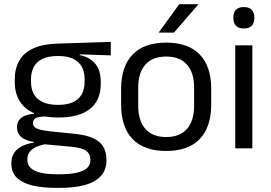

<svg xmlns="http://www.w3.org/2000/svg" viewBox="-20 -703 1284 910"><path d="M256 -146Q156.5 -146 103.2 -189.5Q50 -233 50 -314V-326.5Q50 -377 70.8 -414.5Q91.5 -452 137 -473.2Q182.5 -494.5 256 -496.5L505 -504.5V-440.5L358 -445.5L357.5 -442Q392 -435 414 -418Q436 -401 446.8 -375.5Q457.5 -350 457.5 -316V-305Q457.5 -227.5 406.5 -186.8Q355.5 -146 256 -146ZM252.5 123H264Q309 123 341.2 116.2Q373.5 109.5 391 95Q408.5 80.5 408.5 56.5V54.5Q408.5 26.5 388.2 11.8Q368 -3 319 -7.5L181 -20L204 -21Q176 -17 154.8 -8Q133.5 1 121.5 15.8Q109.5 30.5 109.5 52.5V53.5Q109.5 79 127 94.5Q144.5 110 176.5 116.5Q208.5 123 252.5 123ZM248 187.5Q182 187.5 134.2 176.2Q86.5 165 60.2 139.8Q34 114.5 34 72V70Q34 40 48.2 20Q62.5 0 86.8 -11.5Q111 -23 141 -27L140.5 -30Q99.5 -37 80 -54.2Q60.5 -71.5 60.5 -99V-99.5Q60.5 -118.5 69.2 -132Q78 -145.5 95.8 -153.5Q113.5 -161.5 141 -163.5V-173.5L234 -150L196 -151Q162 -150.5 149 -142.8Q136 -135 136 -119.5V-119Q136 -102.5 154.5 -94Q173 -85.5 217.5 -80.5L336 -68.5Q413.5 -60.5 449 -31.2Q484.5 -2 484.5 55V57.5Q484.5 103 457.5 132Q430.5 161 381 174.2Q331.5 187.5 262.5 187.5ZM255 -206Q297 -206 324.8 -218.2Q352.5 -230.5 366.8 -255.2Q381 -280 381 -316V-328Q381 -363 367.2 -387.5Q353.5 -412 326 -424.8Q298.5 -437.5 257 -437.5H254Q209 -437.5 180.8 -423.8Q152.5 -410 139.8 -385.2Q127 -360.5 127 -327.5V-316Q127 -280 141.2 -255.5Q155.5 -231 184 -218.5Q212.5 -206 255 -206Z M767.5 12.5Q662.5 12.5 608.2 -44.2Q554 -101 554 -207.5V-282Q554 -388 608.5 -444.5Q663 -501 767.5 -501Q872.5 -501 926.8 -444.5Q981 -388 981 -282V-207.5Q981 -101 926.8 -44.2Q872.5 12.5 767.5 12.5ZM767.5 -53.5Q832.5 -53.5 866.2 -92Q900 -130.5 900 -203V-286.5Q900 -358.5 866.2 -396.8Q832.5 -435 767.5 -435Q703 -435 669 -396.8Q635 -358.5 635 -286.5V-203Q635 -130.5 669 -92Q703 -53.5 767.5 -53.5ZM829.5 -683H919.5V-681.5L804.5 -548.5H732.5V-549.5Z M1095 0V-488H1176V0ZM1135.5 -568Q1110.5 -568 1098.2 -581.2Q1086 -594.5 1086 -617.5V-620Q1086 -643.5 1098.2 -656.5Q1110.5 -669.5 1135.5 -669.5Q1160.5 -669.5 1173 -656.5Q1185.5 -643.5 1185.5 -620V-617.5Q1185.5 -594 1173 -581Q1160.5 -568 1135.5 -568Z"/></svg>

Font: Anek Tamil Medium
Style: Regular
Weight: 400
Version: Version 1.003